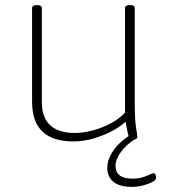

<svg xmlns="http://www.w3.org/2000/svg" viewBox="-20 -545 665 748"><path d="M266 6Q105 6 105 -148V-513Q105 -525 122 -525H126Q143 -525 143 -513V-148Q143 -27 272 -27Q305 -27 342 -37Q379 -47 412.5 -65Q446 -83 467 -106V-513Q467 -525 484 -525H489Q505 -525 505 -513V-150Q505 -76 510 -47.5Q515 -19 515 -12Q515 -6 509.5 -3Q504 0 497 0Q490 0 486 -4Q482 -8 478.5 -23Q475 -38 469 -71Q451 -53 418.5 -35.5Q386 -18 346 -6Q306 6 266 6ZM494 183Q446 183 422 163.5Q398 144 398 109Q398 75 423 39.5Q448 4 500 -27L512 -7Q473 17 451.5 46.5Q430 76 430 101Q430 151 496 151Q527 151 550 140.5Q573 130 579 130Q588 130 588 149Q588 156 573.5 164Q559 172 537 177.5Q515 183 494 183Z"/></svg>

Font: Asap Semi Expanded Thin
Style: Regular
Weight: 100
Width: 6
Designer: Pablo Cosgaya
Foundry: Omnibus-Type
Version: Version 3.001; ttfautohint (v1.8.4.7-5d5b)